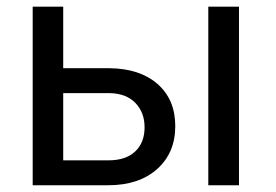

<svg xmlns="http://www.w3.org/2000/svg" viewBox="-20 -548 816 568"><path d="M167 -346.2H304.2Q394 -345.2 446.3 -299.3Q498.5 -253.4 498.5 -174.8Q498.5 -95.7 444.8 -47.9Q391.1 0 300.3 0H76.7V-528.3H167ZM687 0H596.2V-528.3H687ZM167 -272.5V-73.7H301.3Q352.1 -73.7 379.9 -99.9Q407.7 -126 407.7 -171.4Q407.7 -215.3 380.6 -243.4Q353.5 -271.5 304.7 -272.5Z"/></svg>

Font: APIMedia Roboto
Style: Regular
Weight: 400
Designer: Google
Version: Version 2.137; 2017